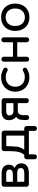

<svg xmlns="http://www.w3.org/2000/svg" viewBox="1393 -1942 698 3524"><g transform="rotate(-90 1742.0 -180.0)"><path d="M76.2 -43.9V-453.1Q76.2 -471.7 89.4 -485.4Q102.5 -499 121.1 -499H328.1Q396.5 -499 438.5 -465.3Q480.5 -431.6 480.5 -365.2Q480.5 -324.2 465.3 -301.3Q450.2 -278.3 420.9 -262.7Q505.9 -221.7 505.9 -140.6Q505.9 1 319.3 1H121.1Q102.5 1 89.4 -12.2Q76.2 -25.4 76.2 -43.9ZM178.7 -83H317.4Q365.2 -83 392.1 -96.2Q418.9 -109.4 418.9 -144.5Q418.9 -184.6 393.6 -198.7Q368.2 -212.9 322.3 -212.9H167V-94.7Q167 -83 178.7 -83ZM301.8 -293Q346.7 -293 369.6 -307.6Q392.6 -322.3 392.6 -361.3Q392.6 -385.7 372.6 -400.4Q352.5 -415 322.3 -415H178.7Q167 -415 167 -403.3V-293Z M1003.9 -414.1H833Q821.3 -414.1 821.3 -402.3L820.3 -354.5Q820.3 -339.8 819.3 -333Q817.4 -255.9 812.5 -217.3Q807.6 -178.7 787.1 -135.7Q778.3 -115.2 754.9 -84H1015.6V-402.3Q1015.6 -414.1 1003.9 -414.1ZM581.1 -39.1Q581.1 -57.6 594.7 -70.8Q608.4 -84 627 -84H660.2Q672.9 -94.7 684.6 -113.3Q708 -150.4 718.8 -204.1Q724.6 -234.4 726.6 -264.2Q728.5 -293.9 729.5 -339.8V-363.3L730.5 -454.1Q730.5 -472.7 743.7 -485.8Q756.8 -499 775.4 -499H1061.5Q1080.1 -499 1093.3 -485.8Q1106.4 -472.7 1106.4 -454.1V-84H1145.5Q1164.1 -84 1177.7 -70.8Q1191.4 -57.6 1191.4 -39.1V104.5Q1191.4 123 1178.2 136.2Q1165 149.4 1146.5 149.4Q1127.9 149.4 1114.7 136.2Q1101.6 123 1101.6 104.5V12.7Q1101.6 1 1089.8 1H682.6Q670.9 1 670.9 12.7V104.5Q670.9 123 657.7 136.2Q644.5 149.4 626 149.4Q607.4 149.4 594.2 136.2Q581.1 123 581.1 104.5Z M1611.3 -43.9V-202.1H1481.4Q1439.5 -202.1 1422.4 -189.5Q1405.3 -176.8 1396.5 -144.5Q1389.6 -119.1 1389.6 -104.5L1390.6 -59.6V-37.1Q1390.6 -18.6 1378.9 -6.3Q1367.2 5.9 1346.7 5.9Q1328.1 5.9 1314.9 -7.3Q1301.8 -20.5 1301.8 -39.1V-78.1Q1301.8 -118.2 1305.2 -143.6Q1308.6 -168.9 1321.3 -192.4Q1335 -216.8 1360.4 -232.4Q1331.1 -253.9 1314.5 -288.6Q1297.9 -323.2 1297.9 -365.2Q1297.9 -431.6 1339.8 -465.3Q1381.8 -499 1450.2 -499H1657.2Q1675.8 -499 1689 -485.4Q1702.1 -471.7 1702.1 -453.1V-43.9Q1702.1 -25.4 1689 -12.2Q1675.8 1 1657.2 1Q1638.7 1 1625 -12.2Q1611.3 -25.4 1611.3 -43.9ZM1476.6 -282.2H1611.3V-403.3Q1611.3 -415 1599.6 -415H1456.1Q1426.8 -415 1406.2 -400.4Q1385.7 -385.7 1385.7 -361.3Q1385.7 -282.2 1476.6 -282.2Z M1953.1 -20.5Q1890.6 -52.7 1856 -112.8Q1821.3 -172.9 1821.3 -249Q1821.3 -328.1 1857.4 -387.7Q1892.6 -445.3 1951.7 -477.1Q2010.7 -508.8 2083 -508.8Q2129.9 -508.8 2166.5 -497.6Q2203.1 -486.3 2243.2 -461.9Q2262.7 -448.2 2262.7 -426.8Q2262.7 -412.1 2251 -399.4Q2239.3 -386.7 2224.6 -386.7Q2214.8 -386.7 2203.1 -392.6Q2167 -411.1 2145 -417.5Q2123 -423.8 2090.8 -423.8Q2008.8 -423.8 1960.4 -376.5Q1912.1 -329.1 1912.1 -249Q1912.1 -168.9 1960.4 -121.6Q2008.8 -74.2 2090.8 -74.2Q2123 -74.2 2145 -80.6Q2167 -86.9 2203.1 -105.5Q2214.8 -111.3 2224.6 -111.3Q2239.3 -111.3 2251 -98.6Q2262.7 -85.9 2262.7 -71.3Q2262.7 -49.8 2243.2 -36.1Q2203.1 -11.7 2166.5 -0.5Q2129.9 10.7 2083 10.7Q2013.7 10.7 1953.1 -20.5Z M2728.5 -39.1V-212.9H2462.9V-39.1Q2462.9 -20.5 2449.2 -7.3Q2435.5 5.9 2417 5.9Q2398.4 5.9 2385.3 -7.3Q2372.1 -20.5 2372.1 -39.1V-458Q2372.1 -476.6 2385.3 -490.2Q2398.4 -503.9 2417 -503.9Q2435.5 -503.9 2449.2 -490.2Q2462.9 -476.6 2462.9 -458V-291H2728.5V-458Q2728.5 -476.6 2741.7 -490.2Q2754.9 -503.9 2773.4 -503.9Q2792 -503.9 2805.7 -490.2Q2819.3 -476.6 2819.3 -458V-39.1Q2819.3 -20.5 2805.7 -7.3Q2792 5.9 2773.4 5.9Q2754.9 5.9 2741.7 -7.3Q2728.5 -20.5 2728.5 -39.1Z M3055.7 -21.5Q2999 -54.7 2967.8 -114.3Q2936.5 -173.8 2936.5 -249Q2936.5 -324.2 2967.8 -384.8Q2999 -444.3 3056.2 -476.6Q3113.3 -508.8 3187.5 -508.8Q3261.7 -508.8 3318.4 -476.6Q3376 -443.4 3407.2 -384.3Q3438.5 -325.2 3438.5 -249Q3438.5 -173.8 3407.2 -114.3Q3375 -53.7 3317.9 -21.5Q3260.7 10.7 3187.5 10.7Q3113.3 10.7 3055.7 -21.5ZM3050.8 -149.4Q3071.3 -111.3 3106.9 -91.8Q3142.6 -72.3 3187.5 -72.3Q3228.5 -72.3 3264.6 -90.8Q3303.7 -111.3 3325.7 -151.9Q3347.7 -192.4 3347.7 -250Q3347.7 -311.5 3324.2 -349.6Q3302.7 -386.7 3267.1 -406.2Q3231.4 -425.8 3187.5 -425.8Q3147.5 -425.8 3110.4 -408.2Q3071.3 -387.7 3049.3 -347.7Q3027.3 -307.6 3027.3 -250Q3027.3 -187.5 3050.8 -149.4Z"/></g></svg>

Font: jf-openhuninn-2.0
Style: Regular
Weight: 400
Designer: [Kosugi Maru]
Designed by MOTOYA      

[Varela Round]
Joe Prince (Latin component); Avraham Cornfeld (Hebrew component)
Foundry: justfont CO.,LTD.
Version: 2.0